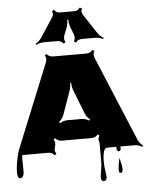

<svg xmlns="http://www.w3.org/2000/svg" viewBox="-76 -1023 1015 1307"><g transform="rotate(-5 431.5 -370.0)"><path d="M477.1 -944.8Q506.8 -944.8 518.6 -966.3L533.7 -958.5Q526.9 -944.3 528.3 -935.1Q529.8 -925.8 538.6 -912.1L622.1 -785.2Q638.7 -759.8 663.6 -746.6L658.7 -738.8Q634.8 -752 604 -752H516.6Q486.8 -752 472.7 -731L459.5 -740.2Q473.1 -761.7 462.9 -789.1L444.8 -834.5Q434.6 -861.8 434.6 -891.1H427.2Q427.2 -861.8 417 -834.5L398.9 -789.1Q388.7 -761.7 402.3 -740.2L388.7 -731Q374.5 -752 345.2 -752H257.8Q227.1 -752 203.1 -738.8L198.2 -746.6Q223.1 -759.8 239.7 -785.2L323.2 -912.1Q332 -925.8 333.5 -935.1Q335 -944.3 328.1 -958.5L343.3 -966.3Q355 -944.8 384.8 -944.8ZM39.6 31.2 41 108.9Q41 132.3 33.7 144.3Q26.4 156.2 16.1 156.2Q-4.4 156.2 -4.4 116.7Q-4.4 77.1 5.4 29.1Q15.1 -19 22.5 -37.1L256.8 -613.8Q261.7 -626.5 261.7 -638.7Q261.7 -650.9 253.4 -662.6L267.1 -671.4Q281.2 -650.4 311 -650.4H535.6Q564.9 -650.4 579.1 -671.4L593.3 -662.6Q585 -650.9 585 -640.1Q585 -629.4 590.8 -614.3L832 -36.6Q843.3 -9.3 866.7 6.3L860.8 15.6Q836.9 0 807.6 0H711.9Q712.9 10.7 712.9 15.1Q712.9 31.2 699.7 31.2Q693.8 31.2 689.2 26.6Q684.6 22 684.6 13.4Q684.6 4.9 685.5 0H626.5Q605 0 598.6 23.4Q590.8 52.2 590.8 89.6Q590.8 127 595.7 157.7Q600.6 188.5 600.6 200Q600.6 211.4 595 218.5Q589.4 225.6 581.1 225.6Q572.8 225.6 566.9 218.8Q561 211.9 561 199.7Q561 187.5 567.1 152.3Q573.2 117.2 573.2 99.6V-37.6Q568.4 -50.8 568.4 -62Q568.4 -73.2 577.1 -85.9L564.5 -95.2Q549.8 -74.2 520.5 -74.2H319.8Q290.5 -74.2 275.9 -94.7L263.2 -85.9Q272.5 -72.8 272.5 -61.5Q272.5 -50.3 269 -37.6V-37.1Q264.6 -20.5 264.6 -11.7Q264.6 -2.9 274.4 11.2L261.7 20.5Q247.1 0 217.8 0H41Q39.6 9.3 39.6 31.2ZM370.1 -209.5H463.4Q492.7 -209.5 516.1 -193.8L522.5 -203.1Q499.5 -218.8 489.3 -246.6L427.2 -405.3Q416.5 -433.1 416 -461.9H409.7Q408.7 -429.7 399.9 -405.3L343.8 -247.1Q333.5 -218.8 311 -203.1L317.4 -193.4Q340.3 -209.5 370.1 -209.5ZM687 161.6Q687 127.9 699.7 77.1Q713.9 135.7 713.9 153.3Q713.9 179.2 700.4 179.2Q687 179.2 687 161.6Z"/></g></svg>

Font: Nosifer
Style: Regular
Weight: 400
Version: Version 001.002